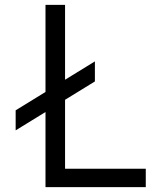

<svg xmlns="http://www.w3.org/2000/svg" viewBox="-20 -765 649 785"><path d="M246 -357V-75H576V0H166V-307L44 -232V-314L166 -389V-745H246V-439L368 -514V-432Z"/></svg>

Font: Kosmopol Plus Jakarta Sans
Style: Regular
Weight: 400
Designer: Gumpita Rahayu
Foundry: Tokotype
Version: Version 2.006